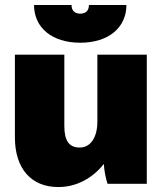

<svg xmlns="http://www.w3.org/2000/svg" viewBox="-20 -740 659 773"><path d="M117 -720C117 -629 189 -568 303 -568C417 -568 489 -629 489 -720H338C338 -699 327 -685 303 -685C279 -685 268 -699 268 -720ZM214 13H216C289 13 354 -24 398 -80C399 -56 406 -20 413 0H571V-520H372V-250C372 -189 346 -146 301 -146C259 -146 239 -172 239 -233V-520H40V-187C40 -61 106 13 214 13Z"/></svg>

Font: Fixel Text Black
Style: Regular
Weight: 900
Width: 4
Designer: AlfaBravo + MacPaw
Foundry: Kyrylo Tkachov, Marchela Mozhyna, Serhii Makarenko, Maria Weinstein, Zakhar Kryvoshyya
Version: Version 1.211